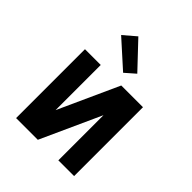

<svg xmlns="http://www.w3.org/2000/svg" viewBox="-213 -898 1025 1025"><g transform="rotate(45 300.0 -385.0)"><path d="M81 0V-520H200V-179L355 -520H519V0H400V-341L245 0ZM314 -575 164 -710 234 -770 371 -625Z"/></g></svg>

Font: Iosevka Book
Style: Bold
Weight: 700
Designer: Belleve Invis
Foundry: Belleve Invis
Version: Version 28.0.7; ttfautohint (v1.8.3)